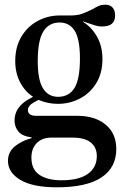

<svg xmlns="http://www.w3.org/2000/svg" viewBox="-20 -582 534 819"><path d="M14 104Q14 67 42.5 43Q71 19 115 7V4Q75 -1 58.5 -21Q42 -41 42 -68Q42 -127 108 -162L121 -169Q86 -192 65.5 -231.5Q45 -271 45 -322Q45 -382 71.5 -426Q98 -470 141.5 -493Q185 -516 234 -516H235H279Q310 -516 329.5 -523Q349 -530 375 -543Q392 -553 403 -557.5Q414 -562 429 -562Q449 -562 460 -550Q471 -538 471 -516Q471 -493 457.5 -481Q444 -469 414 -469Q401 -469 387.5 -473Q374 -477 360 -482L334 -491V-489Q372 -465 394.5 -424.5Q417 -384 417 -330Q417 -270 390.5 -227Q364 -184 320.5 -161.5Q277 -139 227 -139Q184 -139 144 -156L124 -145Q99 -131 99 -112Q99 -101 107.5 -94.5Q116 -88 133 -88H309Q385 -88 430.5 -50.5Q476 -13 476 54Q476 133 412.5 175Q349 217 223 217Q120 217 67 185.5Q14 154 14 104ZM393 84Q393 47 367.5 26Q342 5 289 5H199Q160 5 137 28Q114 51 114 90Q114 141 148.5 164Q183 187 242 187Q317 187 355 159.5Q393 132 393 84ZM321 -333Q321 -414 299 -450Q277 -486 234 -486Q189 -486 165 -448Q141 -410 141 -321Q141 -241 163.5 -205Q186 -169 228 -169Q274 -169 297.5 -206.5Q321 -244 321 -333Z"/></svg>

Font: RL Madena Variable
Style: Regular
Weight: 400
Designer: I Kadek Wantara Putra
Foundry: Roughlines ID
Version: Version 1.000;Glyphs 3.1.2 (3151)